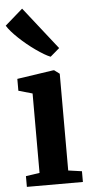

<svg xmlns="http://www.w3.org/2000/svg" viewBox="-60 -909 450 944"><g transform="rotate(-5 165.0 -437.5)"><path d="M33.5 -53 101.5 -63V-455L33 -474.5V-533L211.5 -559.5H217L243 -540V-62.5L310 -53V0H33.5ZM205 -627.5Q177.5 -638.5 134.8 -668.8Q92 -699 53.8 -735.2Q15.5 -771.5 -1 -798.5L86.5 -875L251 -666L206 -627.5Z"/></g></svg>

Font: Merriweather Text
Style: Bold
Weight: 700
Designer: Eben Sorkin
Foundry: Eben Sorkin
Version: Version 2.100